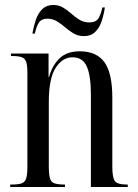

<svg xmlns="http://www.w3.org/2000/svg" viewBox="-20 -751 555 771"><path d="M21 0V-10H27Q54 -10 67.5 -15Q81 -20 85.5 -36Q90 -52 90 -83V-456Q90 -487 85.5 -501.5Q81 -516 68 -521Q55 -526 29 -526H24V-536H175V-442H177Q190 -489 219.5 -517Q249 -545 300 -545Q368 -545 399.5 -501Q431 -457 431 -360V-83Q431 -37 441.5 -23.5Q452 -10 489 -10H493V0H345V-370Q345 -447 328.5 -484Q312 -521 271 -521Q231 -521 203.5 -478.5Q176 -436 176 -341V-81Q176 -35 187 -22.5Q198 -10 236 -10H241V0ZM317 -606Q294 -606 276 -616.5Q258 -627 242 -641Q226 -655 208.5 -665.5Q191 -676 170 -676Q147 -676 136.5 -660.5Q126 -645 120 -616H110Q115 -645 124 -671.5Q133 -698 150 -714.5Q167 -731 194 -731Q216 -731 233.5 -720.5Q251 -710 266.5 -696Q282 -682 299.5 -671.5Q317 -661 339 -661Q365 -661 375 -677Q385 -693 391 -721H401Q397 -692 388 -665.5Q379 -639 362 -622.5Q345 -606 317 -606Z"/></svg>

Font: Noto Serif Display ExtraCondensed
Style: Regular
Weight: 400
Width: 2
Designer: Monotype Design Team
Foundry: Monotype Imaging Inc.
Version: Version 2.009